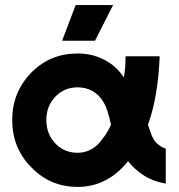

<svg xmlns="http://www.w3.org/2000/svg" viewBox="-20 -721 704 754"><path d="M285 -511Q177 -511 103 -436Q28 -359 28 -250Q28 -195 46.5 -148.5Q65 -102 103 -64Q177 13 285 13Q343 13 392 -12Q418 -25 440.5 -44Q463 -63 483 -88Q494 -74 507 -61.5Q520 -49 535 -39Q555 -24 579 -14.5Q603 -5 631 0V-137Q619 -141 609.5 -147.5Q600 -154 592 -162Q585 -170 579.5 -181Q574 -192 570 -205Q569 -208 566.5 -215Q564 -222 561 -231Q581 -286 592.5 -353.5Q604 -421 607 -500H473Q473 -477 471.5 -456Q470 -435 466 -417Q463 -422 460 -426Q457 -430 454 -434Q425 -470 382 -490Q337 -511 285 -511ZM285 -378Q318 -378 344 -363Q371 -348 388 -317Q395 -306 402 -284.5Q409 -263 416 -231Q408 -214 399 -199Q390 -184 381 -174Q362 -146 335 -133Q324 -127 311 -124Q298 -121 285 -121Q232 -121 197 -158Q162 -195 162 -250Q162 -304 197 -341Q232 -378 285 -378ZM224 -561H353L424 -701H277Z"/></svg>

Font: Unageo
Style: Bold
Weight: 700
Designer: Richard Sepsi
Foundry: Richard Sepsi
Version: Version 2.000